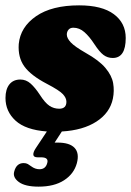

<svg xmlns="http://www.w3.org/2000/svg" viewBox="-24 -482 489 717"><path d="M197 -76Q224 -76 224 -102Q224 -116 211 -130.2Q198 -144.5 151 -169Q91.5 -200 67 -233.8Q42.5 -267.5 46 -317.5Q52 -381 110.8 -421.5Q169.5 -462 271.5 -462Q357 -462 401.2 -429Q445.5 -396 445.5 -340Q445.5 -265.5 397 -265.5Q377.5 -265.5 362.5 -276.8Q347.5 -288 328.5 -317Q310 -345.5 291.2 -362Q272.5 -378.5 250 -378.5Q238 -378.5 231.8 -371Q225.5 -363.5 225.5 -353Q225.5 -339.5 240.2 -323.8Q255 -308 296 -284.5Q346 -256.5 369.8 -228.2Q393.5 -200 398.5 -171.5Q403.5 -143 397.5 -113.5Q386.5 -60.5 336.2 -28Q286 4.5 207 9L180 50.5Q185.5 50.5 191.5 50.5Q236 50.5 254.5 70.2Q273 90 263 127.5Q252 167.5 215.2 191.2Q178.5 215 120 215Q70 215 46.5 197.8Q23 180.5 29 159Q37 127 64.5 127Q73.5 127 79.8 130.5Q86 134 92.5 139Q107 150 123.5 150Q146.5 150 152.5 126.5Q158.5 105.5 129.5 105.5H116.5Q101.5 105.5 100.5 96Q99.5 86.5 109.5 71.5L151 9Q71.5 3 34 -31.5Q-3.5 -66 -3.5 -116Q-3.5 -148.5 11 -166.8Q25.5 -185 52 -185Q73.5 -185 90.5 -169.8Q107.5 -154.5 124.5 -128.5Q144 -98 160.5 -87Q177 -76 197 -76Z"/></svg>

Font: Fraunces 144pt SuperSoft Black
Style: Italic
Weight: 900
Italic angle: -16°
Version: Version 1.000;[b76b70a41]